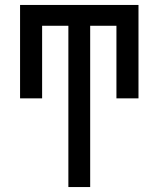

<svg xmlns="http://www.w3.org/2000/svg" viewBox="-20 -755 640 775"><path d="M256 0V-651H150V-358H61V-735H539V-358H450V-651H344V0Z"/></svg>

Font: Iosevka Medium Extended
Style: Regular
Weight: 500
Width: 7
Monospace: yes
Designer: Belleve Invis
Foundry: Belleve Invis
Version: Version 32.5.0; ttfautohint (v1.8.4)